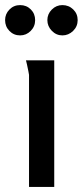

<svg xmlns="http://www.w3.org/2000/svg" viewBox="-38 -734 325 754"><path d="M76 -440Q76 -441 73.5 -454Q71 -467 68 -480.5Q65 -494 64 -497H175V0H76ZM100 -655Q100 -630 82.5 -612.5Q65 -595 41 -595Q16 -595 -1 -612.5Q-18 -630 -18 -655Q-18 -679 -1 -696.5Q16 -714 41 -714Q66 -714 83 -697Q100 -680 100 -655ZM267 -655Q267 -630 249 -612.5Q231 -595 207 -595Q183 -595 165.5 -613Q148 -631 148 -655Q148 -679 165.5 -696.5Q183 -714 207 -714Q232 -714 249.5 -697Q267 -680 267 -655Z"/></svg>

Font: Rosario SemiBold
Style: Regular
Weight: 600
Designer: Hector Gatti
Foundry: Omnibus Type
Version: Version 1.101; ttfautohint (v1.8.1.43-b0c9)